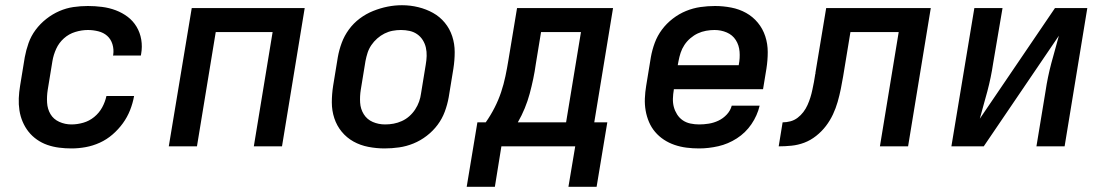

<svg xmlns="http://www.w3.org/2000/svg" viewBox="-20 -561 4240 736"><path d="M254 8Q230 8 206.5 5Q183 2 161.5 -5.5Q140 -13 121.5 -26Q103 -39 89.5 -56Q76 -73 67 -94Q58 -115 54.5 -138Q51 -161 52 -184.5Q53 -208 57 -232L75 -342Q80 -369 89.5 -396Q99 -423 116.5 -446.5Q134 -470 157.5 -488.5Q181 -507 207.5 -518.5Q234 -530 261.5 -534Q289 -538 317 -538Q344 -538 371.5 -534.5Q399 -531 424 -521.5Q449 -512 469.5 -496.5Q490 -481 503.5 -458.5Q517 -436 521.5 -409Q526 -382 521 -354Q521 -353 520.5 -351.5Q520 -350 520 -348H413Q413 -349 413.5 -349.5Q414 -350 414 -351Q417 -372 411 -391.5Q405 -411 391 -423.5Q377 -436 357 -441Q337 -446 317 -446Q293 -446 268.5 -438.5Q244 -431 225 -414Q206 -397 195.5 -374Q185 -351 181 -327L163 -217Q159 -192 160.5 -167.5Q162 -143 173.5 -123.5Q185 -104 207 -94Q229 -84 254 -84Q276 -84 299 -90.5Q322 -97 341 -112.5Q360 -128 371.5 -149Q383 -170 388 -193H494Q489 -165 478.5 -138.5Q468 -112 451 -88.5Q434 -65 411.5 -45.5Q389 -26 362.5 -14Q336 -2 308.5 3Q281 8 254 8Z M627 0 715 -530H1148L1061 0H953L1025 -438H807L735 0Z M1454 8Q1423 8 1392 2Q1361 -4 1335 -18.5Q1309 -33 1290 -56Q1271 -79 1261.5 -108Q1252 -137 1252 -168.5Q1252 -200 1257 -232L1275 -342Q1280 -370 1290 -397Q1300 -424 1317.5 -448Q1335 -472 1359 -490Q1383 -508 1410.5 -519Q1438 -530 1465.5 -535.5Q1493 -541 1521 -541Q1553 -541 1583.5 -533.5Q1614 -526 1640 -511.5Q1666 -497 1685 -474Q1704 -451 1713.5 -422Q1723 -393 1723 -361.5Q1723 -330 1718 -298L1700 -188Q1695 -160 1685 -133Q1675 -106 1657.5 -82.5Q1640 -59 1616 -40.5Q1592 -22 1565 -11Q1538 0 1510 4Q1482 8 1454 8ZM1456 -84Q1473 -84 1489 -87Q1505 -90 1520.5 -97Q1536 -104 1549 -115.5Q1562 -127 1571.5 -141.5Q1581 -156 1586.5 -171.5Q1592 -187 1594 -203L1612 -313Q1615 -330 1615.5 -346.5Q1616 -363 1612.5 -378.5Q1609 -394 1600.5 -407.5Q1592 -421 1579 -430Q1566 -439 1550 -442.5Q1534 -446 1517 -446Q1501 -446 1485 -443Q1469 -440 1454 -432.5Q1439 -425 1426 -413.5Q1413 -402 1403.5 -388Q1394 -374 1389 -358.5Q1384 -343 1381 -327L1363 -217Q1359 -192 1360.5 -167.5Q1362 -143 1374.5 -123Q1387 -103 1409 -93.5Q1431 -84 1456 -84Z M2159 155 2185 0H1902L1877 155H1769L1810 -92H1842Q1861 -119 1876 -148.5Q1891 -178 1901 -208Q1911 -238 1917.5 -269Q1924 -300 1929 -331L1962 -530H2330L2258 -92H2308L2267 155ZM1965 -92H2150L2207 -438H2054L2034 -316Q2030 -287 2024 -258.5Q2018 -230 2010.5 -202Q2003 -174 1991.5 -146Q1980 -118 1965 -92Z M2660 8Q2635 8 2611.5 5Q2588 2 2566 -5.5Q2544 -13 2525 -25.5Q2506 -38 2491.5 -55Q2477 -72 2468 -93Q2459 -114 2455 -137Q2451 -160 2452 -184Q2453 -208 2457 -232L2475 -342Q2480 -370 2490 -397Q2500 -424 2517.5 -447.5Q2535 -471 2559 -489.5Q2583 -508 2610 -519Q2637 -530 2665 -534Q2693 -538 2721 -538Q2752 -538 2783 -532Q2814 -526 2840 -511.5Q2866 -497 2885 -474Q2904 -451 2913.5 -422Q2923 -393 2923 -361.5Q2923 -330 2918 -298L2905 -219H2563V-217Q2560 -200 2559.5 -183Q2559 -166 2563 -151Q2567 -136 2575.5 -122.5Q2584 -109 2597 -100Q2610 -91 2626.5 -87.5Q2643 -84 2660 -84Q2678 -84 2697 -87Q2716 -90 2734 -98.5Q2752 -107 2766 -122Q2780 -137 2785 -156H2892Q2883 -118 2860.5 -85Q2838 -52 2804.5 -30.5Q2771 -9 2733.5 -0.5Q2696 8 2660 8ZM2578 -311H2812V-313Q2817 -338 2815 -363Q2813 -388 2800.5 -407.5Q2788 -427 2766 -436.5Q2744 -446 2719 -446Q2703 -446 2686.5 -443Q2670 -440 2655 -433Q2640 -426 2626.5 -414.5Q2613 -403 2603.5 -388.5Q2594 -374 2589 -358.5Q2584 -343 2581 -327Z M2965 0 2980 -92Q2995 -92 3010 -96Q3025 -100 3037.5 -109.5Q3050 -119 3059.5 -131.5Q3069 -144 3075.5 -158.5Q3082 -173 3086.5 -187.5Q3091 -202 3094 -216.5Q3097 -231 3100 -246Q3103 -261 3105 -276Q3105 -276 3105 -277Q3105 -278 3106 -279V-280Q3106 -281 3106 -282Q3106 -283 3106 -283L3147 -530H3548L3461 0H3353L3425 -438H3240L3212 -268Q3208 -244 3203 -219.5Q3198 -195 3191 -170.5Q3184 -146 3173 -122.5Q3162 -99 3146 -78Q3130 -57 3108.5 -40Q3087 -23 3063 -14Q3039 -5 3014 -2.5Q2989 0 2965 0Z M3627 0 3715 -530H3823L3787 -318Q3783 -291 3777.5 -264.5Q3772 -238 3765 -211.5Q3758 -185 3750.5 -159Q3743 -133 3736 -106L4024 -530H4148L4061 0H3953L3988 -212Q3992 -239 3997.5 -265.5Q4003 -292 4010 -318.5Q4017 -345 4024.5 -371Q4032 -397 4039 -424L3751 0Z"/></svg>

Font: Iosevka Curly SmBdExObl
Style: Regular
Weight: 600
Width: 7
Italic angle: -9°
Monospace: yes
Designer: Belleve Invis
Foundry: Belleve Invis
Version: Version 11.1.0; ttfautohint (v1.8.3)